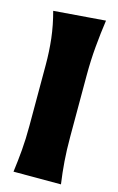

<svg xmlns="http://www.w3.org/2000/svg" viewBox="-117 -799 522 848"><g transform="rotate(15 144.5 -375.0)"><path d="M36 0Q43 -52.5 47.2 -102.2Q51.5 -152 51.5 -214.5V-493Q51.5 -553.5 44.8 -612Q38 -670.5 21.5 -731.5L258 -750Q249.5 -691.5 243.8 -627.5Q238 -563.5 238 -493V-214.5Q238 -152 241.8 -102.2Q245.5 -52.5 253 0Z"/></g></svg>

Font: Commissioner Flair ExtraBold
Style: Regular
Weight: 800
Designer: Kostas Bartsokas
Foundry: Kostas Bartsokas
Version: Version 1.000; ttfautohint (v1.8.3)